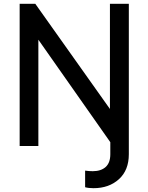

<svg xmlns="http://www.w3.org/2000/svg" viewBox="-20 -765 778 1006"><path d="M426 216V129Q447 132 466 132Q509 132 533.5 110Q558 88 558 43V-20L181 -557V0H83V-745H165L556 -194V-745H655V43Q655 127 603 174Q551 221 470 221Q444 221 426 216Z"/></svg>

Font: Evergrow Sans 
Style: Medium
Weight: 500
Foundry: 10Web
Version: Version 1.000